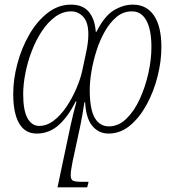

<svg xmlns="http://www.w3.org/2000/svg" viewBox="-20 -568 754 828"><path d="M553 -548Q612 -548 644 -501Q676 -454 676 -365Q676 -304 659.5 -238.5Q643 -173 612.5 -117Q582 -61 540.5 -26.5Q499 8 448 8Q406 8 378.5 -24.5Q351 -57 347 -127H344Q340 -100 335.5 -74.5Q331 -49 327 -29L293 129Q285 168 285 188Q285 206 294.5 211Q304 216 331 216H362L356 240H228L285 -30Q291 -58 297.5 -83Q304 -108 310 -130H306Q274 -65 233 -28.5Q192 8 138 8Q88 8 62.5 -36Q37 -80 37 -163Q37 -226 55 -293.5Q73 -361 106 -418.5Q139 -476 185 -512Q231 -548 286 -548Q337 -548 363 -517Q389 -486 393 -431H396Q431 -500 471.5 -524Q512 -548 553 -548ZM549 -519Q512 -519 483.5 -495.5Q455 -472 433 -434Q411 -396 396.5 -350.5Q382 -305 374.5 -260.5Q367 -216 367 -181Q367 -97 388.5 -60Q410 -23 450 -23Q491 -23 525 -56Q559 -89 583 -141.5Q607 -194 620 -253Q633 -312 633 -365Q633 -439 611.5 -479Q590 -519 549 -519ZM287 -519Q250 -519 218 -495.5Q186 -472 160.5 -433.5Q135 -395 117 -348Q99 -301 89.5 -252.5Q80 -204 80 -162Q80 -92 98.5 -58.5Q117 -25 149 -25Q182 -25 212 -48Q242 -71 266.5 -107.5Q291 -144 308.5 -184.5Q326 -225 334 -260L351 -340Q356 -362 358.5 -382.5Q361 -403 361 -420Q361 -472 339 -495.5Q317 -519 287 -519Z"/></svg>

Font: Noto Serif SemiCondensed ExtraLight
Style: Italic
Weight: 200
Width: 4
Italic angle: -12°
Designer: Monotype Design Team
Foundry: Monotype Imaging Inc.
Version: Version 2.013